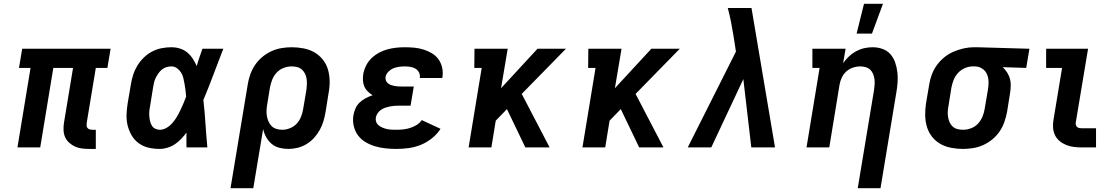

<svg xmlns="http://www.w3.org/2000/svg" viewBox="-20 -777 5890 1012"><path d="M450 8Q430 8 411 5.5Q392 3 375.5 -4.5Q359 -12 345 -24.5Q331 -37 323.5 -53.5Q316 -70 315 -89.5Q314 -109 317 -129L365 -419H261L192 0H72L141 -419H80L97 -520H563L546 -419H485L437 -129Q436 -121 436.5 -114Q437 -107 441.5 -102Q446 -97 452.5 -95Q459 -93 467 -93H485V8Z M822 8Q792 8 763.5 1.5Q735 -5 712 -21.5Q689 -38 674.5 -62.5Q660 -87 653 -115Q646 -143 647 -173Q648 -203 653 -233L670 -333Q674 -358 682 -383Q690 -408 704 -431Q718 -454 738 -473.5Q758 -493 782 -505.5Q806 -518 832 -523Q858 -528 883 -528Q907 -528 929 -521Q951 -514 967.5 -500Q984 -486 996 -467.5Q1008 -449 1017 -429Q1023 -451 1031 -474Q1039 -497 1047 -520H1157Q1131 -453 1105.5 -385Q1080 -317 1052 -250Q1059 -188 1063 -125.5Q1067 -63 1073 0H963Q963 -19 962.5 -38.5Q962 -58 963 -78Q950 -61 935 -45Q920 -29 902 -17Q884 -5 863 1.5Q842 8 822 8ZM822 -93Q841 -93 858.5 -103.5Q876 -114 889 -129Q902 -144 912 -161Q922 -178 930.5 -195.5Q939 -213 946.5 -231Q954 -249 961 -267Q960 -283 958 -300Q956 -317 953 -333Q950 -349 946.5 -365Q943 -381 934.5 -394.5Q926 -408 913 -417.5Q900 -427 883 -427Q870 -427 857 -423Q844 -419 833.5 -410.5Q823 -402 815 -390.5Q807 -379 801 -367Q795 -355 792 -342Q789 -329 787 -317L771 -217Q768 -203 767 -190Q766 -177 767 -164Q768 -151 771 -138.5Q774 -126 780 -115.5Q786 -105 797.5 -99Q809 -93 822 -93Z M1195 215 1286 -333Q1290 -359 1299.5 -385.5Q1309 -412 1325 -435.5Q1341 -459 1363.5 -477.5Q1386 -496 1411.5 -507.5Q1437 -519 1464 -523.5Q1491 -528 1518 -528Q1549 -528 1580 -522Q1611 -516 1636.5 -501.5Q1662 -487 1681 -463.5Q1700 -440 1708.5 -411Q1717 -382 1717.5 -350.5Q1718 -319 1712 -287L1696 -187Q1692 -163 1685 -139Q1678 -115 1665.5 -92.5Q1653 -70 1635.5 -50.5Q1618 -31 1595.5 -17.5Q1573 -4 1548.5 2Q1524 8 1500 8Q1476 8 1452.5 2Q1429 -4 1411.5 -19Q1394 -34 1383 -54Q1372 -74 1367 -97L1315 215ZM1468 -93Q1488 -93 1509 -101.5Q1530 -110 1544.5 -126Q1559 -142 1567 -162.5Q1575 -183 1578 -203L1595 -303Q1597 -318 1597.5 -333Q1598 -348 1596 -362Q1594 -376 1587.5 -389Q1581 -402 1570.5 -411Q1560 -420 1546 -423.5Q1532 -427 1517 -427Q1496 -427 1475 -419Q1454 -411 1438.5 -394.5Q1423 -378 1415 -357.5Q1407 -337 1403 -317L1389 -230Q1386 -214 1385 -198Q1384 -182 1386.5 -166.5Q1389 -151 1395 -137Q1401 -123 1411.5 -112.5Q1422 -102 1437 -97.5Q1452 -93 1468 -93Z M2070 8Q2041 8 2012.5 5Q1984 2 1957 -6Q1930 -14 1906.5 -28Q1883 -42 1867 -63.5Q1851 -85 1844.5 -113Q1838 -141 1843 -170Q1846 -188 1854 -206Q1862 -224 1876.5 -237.5Q1891 -251 1908.5 -260Q1926 -269 1944 -275Q1931 -283 1919 -294.5Q1907 -306 1900.5 -321Q1894 -336 1893 -353Q1892 -370 1895 -388Q1899 -410 1910 -432Q1921 -454 1939 -471Q1957 -488 1978.5 -499.5Q2000 -511 2022.5 -517Q2045 -523 2068 -525.5Q2091 -528 2114 -528Q2140 -528 2165 -525.5Q2190 -523 2213.5 -515.5Q2237 -508 2257.5 -495.5Q2278 -483 2291.5 -464Q2305 -445 2310.5 -420.5Q2316 -396 2312 -370L2311 -366H2192L2193 -368Q2195 -382 2188.5 -395Q2182 -408 2170 -415Q2158 -422 2143.5 -424.5Q2129 -427 2114 -427Q2099 -427 2083.5 -425Q2068 -423 2053.5 -417Q2039 -411 2027 -399Q2015 -387 2012 -371Q2011 -362 2014 -353Q2017 -344 2024.5 -338Q2032 -332 2040.5 -329Q2049 -326 2058.5 -324Q2068 -322 2077.5 -321.5Q2087 -321 2097 -321H2161L2144 -220H2080Q2068 -220 2056.5 -219Q2045 -218 2033 -215.5Q2021 -213 2009.5 -209Q1998 -205 1987.5 -197.5Q1977 -190 1970 -179.5Q1963 -169 1961 -157Q1959 -144 1963.5 -133Q1968 -122 1977.5 -115Q1987 -108 1998 -103.5Q2009 -99 2021 -96.5Q2033 -94 2045.5 -93.5Q2058 -93 2071 -93Q2088 -93 2106 -95Q2124 -97 2141.5 -102.5Q2159 -108 2175.5 -118Q2192 -128 2203 -144L2302 -98Q2284 -70 2256.5 -48Q2229 -26 2198 -13.5Q2167 -1 2134.5 3.5Q2102 8 2070 8Z M2450 0 2519 -419H2480L2481 -520H2656L2621 -312L2813 -520H2963L2730 -282L2877 0H2749L2652 -202L2593 -141L2570 0Z M3050 0 3119 -419H3080L3081 -520H3256L3221 -312L3413 -520H3563L3330 -282L3477 0H3349L3252 -202L3193 -141L3170 0Z M3605 0 3859 -505 3847 -583Q3841 -621 3833.5 -659.5Q3826 -698 3816 -735H3941L4065 0H3940L3898 -360L3729 0Z M4501 215 4587 -303Q4589 -318 4590 -332.5Q4591 -347 4589 -361Q4587 -375 4581.5 -388Q4576 -401 4566.5 -410Q4557 -419 4543 -423Q4529 -427 4515 -427Q4495 -427 4475.5 -420.5Q4456 -414 4441 -400.5Q4426 -387 4417 -368Q4408 -349 4405 -330L4351 0H4231L4300 -419H4262V-520H4437L4424 -444Q4438 -464 4455 -480Q4472 -496 4492.5 -507Q4513 -518 4535 -523Q4557 -528 4579 -528Q4607 -528 4632 -519Q4657 -510 4673.5 -491Q4690 -472 4698.5 -447Q4707 -422 4710 -395.5Q4713 -369 4711 -341.5Q4709 -314 4704 -287L4621 215ZM4495 -600 4534 -757H4634L4576 -600Z M5055 8Q5024 8 4993 2Q4962 -4 4936.5 -18.5Q4911 -33 4892.5 -56.5Q4874 -80 4865.5 -109Q4857 -138 4856.5 -169.5Q4856 -201 4861 -233L4878 -333Q4882 -359 4892 -385.5Q4902 -412 4919 -435Q4936 -458 4958.5 -476Q4981 -494 5007 -505Q5033 -516 5060 -522Q5087 -528 5113 -528H5131L5406 -520L5389 -419L5265 -423Q5278 -411 5288 -395.5Q5298 -380 5303 -362.5Q5308 -345 5307.5 -325.5Q5307 -306 5304 -287L5288 -187Q5283 -161 5274 -134.5Q5265 -108 5249 -84.5Q5233 -61 5210.5 -42.5Q5188 -24 5162.5 -12.5Q5137 -1 5109.5 3.5Q5082 8 5055 8ZM5056 -93Q5077 -93 5098.5 -101Q5120 -109 5135 -125.5Q5150 -142 5158.5 -162.5Q5167 -183 5170 -203L5187 -303Q5191 -325 5190.5 -346Q5190 -367 5182.5 -385Q5175 -403 5158.5 -414.5Q5142 -426 5121 -427H5107Q5086 -427 5065.5 -418Q5045 -409 5030 -393Q5015 -377 5007 -357Q4999 -337 4995 -317L4979 -217Q4976 -202 4975.5 -187Q4975 -172 4977.5 -158Q4980 -144 4986 -131Q4992 -118 5002.5 -109Q5013 -100 5027 -96.5Q5041 -93 5056 -93Z M5682 0Q5661 0 5640 -2.5Q5619 -5 5599.5 -13Q5580 -21 5564.5 -34Q5549 -47 5540.5 -65Q5532 -83 5530.5 -104Q5529 -125 5533 -147L5578 -419H5494V-520H5715L5650 -130Q5649 -124 5651 -117.5Q5653 -111 5658 -107Q5663 -103 5669 -102Q5675 -101 5682 -101H5757V0Z"/></svg>

Font: Iosevka Etoile
Style: Bold Italic
Weight: 700
Italic angle: -9°
Designer: Belleve Invis
Foundry: Belleve Invis
Version: Version 28.1.0; ttfautohint (v1.8.4)